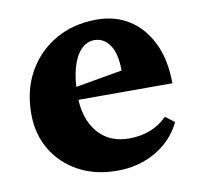

<svg xmlns="http://www.w3.org/2000/svg" viewBox="-65 -580 699 663"><g transform="rotate(-10 285.0 -248.0)"><path d="M295.2 15.2Q219 15.2 160.7 -16Q102.4 -47.2 69.2 -102.6Q36 -158 36 -229.2Q36 -312.4 71.6 -375.7Q107.2 -439 170 -475.1Q232.8 -511.2 314.6 -511.2Q380.2 -511.2 429.3 -479.4Q478.4 -447.6 506.3 -388.9Q534.2 -330.2 534.2 -249.2H152V-285.2L369 -323Q369 -382.4 348.3 -412.6Q327.6 -442.8 294.4 -442.8Q267.4 -442.8 246.9 -421.2Q226.4 -399.6 215.4 -359.5Q204.4 -319.4 204.4 -265.2Q204.4 -183.2 244.6 -135.3Q284.8 -87.4 354.2 -87.4Q436.6 -87.4 488.6 -139.6L520.2 -115.6Q491.4 -55.4 431.5 -20.1Q371.6 15.2 295.2 15.2Z"/></g></svg>

Font: Platypi Light
Style: Regular
Weight: 300
Designer: David Sargent
Foundry: Bolt Cutter Type
Version: Version 1.200